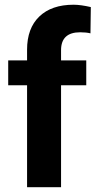

<svg xmlns="http://www.w3.org/2000/svg" viewBox="-20 -780 398 800"><path d="M92.8 0V-424.8H14.2V-528.3H92.8V-573.2Q92.8 -662.1 143.8 -711.2Q194.8 -760.3 286.6 -760.3Q315.9 -760.3 358.4 -750.5L356.9 -641.1Q339.4 -645.5 314 -645.5Q234.4 -645.5 234.4 -570.8V-528.3H339.4V-424.8H234.4V0Z"/></svg>

Font: Robotiche
Style: Bold
Weight: 700
Designer: Google
Version: Version 2.001150; 2014